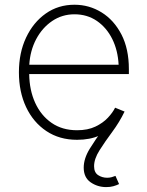

<svg xmlns="http://www.w3.org/2000/svg" viewBox="-20 -573 615 803"><path d="M302.2 11.7Q228.5 11.7 173.8 -24.9Q119.1 -61.5 89.1 -125.2Q59.1 -189 59.1 -270.5Q59.1 -352.1 89.1 -415.8Q119.1 -479.5 171.4 -516.4Q223.6 -553.2 291.5 -553.2Q353 -553.2 404.8 -521.2Q456.5 -489.3 487.8 -429Q519 -368.7 519 -283.7V-263.2H102.1Q103 -195.8 127.2 -142.8Q151.4 -89.8 195.8 -59.1Q240.2 -28.3 302.2 -28.3Q347.2 -28.3 378.9 -43.5Q410.6 -58.6 431.2 -80.6Q451.7 -102.5 461.4 -122.6L501 -106.4Q488.8 -79.1 462.4 -51.8Q436 -24.4 396.2 -6.3Q356.4 11.7 302.2 11.7ZM102.5 -302.2H476.1Q473.1 -362.3 449.5 -409.9Q425.8 -457.5 385.3 -485.4Q344.7 -513.2 291.5 -513.2Q239.7 -513.2 198.2 -485.1Q156.7 -457 131.3 -409.2Q106 -361.3 102.5 -302.2ZM424.3 209.5Q388.2 209.5 359.1 189.5Q330.1 169.4 330.1 127.9Q330.1 90.3 355.2 49.3Q380.4 8.3 411.1 -32.7L501 -106.4Q479.5 -62 449.5 -21.5Q419.4 19 396.5 55.2Q373.5 91.3 373.5 122.1Q373.5 148.4 390.4 159.4Q407.2 170.4 428.2 170.4Q438.5 170.4 447 168Q455.6 165.5 462.9 162.6L478 196.8Q467.3 202.1 454.1 205.8Q440.9 209.5 424.3 209.5Z"/></svg>

Font: Inter Extra Light
Style: Regular
Weight: 200
Designer: Rasmus Andersson
Foundry: rsms
Version: Version 4.000;git-3c8e0fc